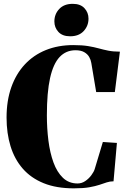

<svg xmlns="http://www.w3.org/2000/svg" viewBox="-20 -994 672 1024"><path d="M374 10.5Q280.5 10.5 212.8 -17Q145 -44.5 101.2 -94.8Q57.5 -145 36.2 -214.2Q15 -283.5 15 -367Q15 -457 40.2 -528.5Q65.5 -600 112.2 -650.2Q159 -700.5 224.5 -727Q290 -753.5 370.5 -753.5Q418 -753.5 449.8 -748.2Q481.5 -743 506.5 -736Q531.5 -729 557.8 -723.8Q584 -718.5 619.5 -718.5L592.5 -503H493L467 -658Q464.5 -674.5 455.8 -690Q447 -705.5 429.2 -715.8Q411.5 -726 382.5 -726Q332 -726 298 -690Q264 -654 247 -577.5Q230 -501 230 -379Q230 -309.5 238.2 -244.2Q246.5 -179 265.2 -127.5Q284 -76 315.5 -45.8Q347 -15.5 393.5 -15.5Q416 -15.5 435 -28.5Q454 -41.5 467.2 -59.5Q480.5 -77.5 485 -92L528.5 -236.5L603.5 -231.5L585.5 -27Q566 -27 549 -21.2Q532 -15.5 510.2 -8.2Q488.5 -1 456.2 4.8Q424 10.5 374 10.5ZM353.5 -800.5Q313 -800.5 291.5 -823.8Q270 -847 270 -879.5Q270 -918.5 295.8 -946Q321.5 -973.5 367.5 -973.5H368.5Q409 -973.5 430.5 -950.2Q452 -927 452 -894.5Q452 -856 426.2 -828.2Q400.5 -800.5 354.5 -800.5Z"/></svg>

Font: Merriweather 144pt Black
Style: Regular
Weight: 900
Version: Version 2.100